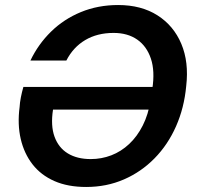

<svg xmlns="http://www.w3.org/2000/svg" viewBox="-20 -732 789 764"><path d="M323 12Q250 12 196.5 -11.5Q143 -35 109.5 -78Q76 -121 62.5 -179Q49 -237 58 -306Q59 -324 63 -344.5Q67 -365 73 -386H618L602 -296H191Q181 -232 197 -188Q213 -144 250 -121.5Q287 -99 341 -99Q384 -99 423 -114Q462 -129 494 -159Q526 -189 548 -232.5Q570 -276 579 -332L586 -378Q597 -449 580.5 -498.5Q564 -548 526 -574.5Q488 -601 432 -601Q367 -601 319 -572.5Q271 -544 244 -491H101Q132 -556 183 -606Q234 -656 302 -684Q370 -712 450 -712Q542 -712 606.5 -671Q671 -630 701.5 -557.5Q732 -485 721 -390Q713 -303 680.5 -229.5Q648 -156 595 -102Q542 -48 473 -18Q404 12 323 12Z"/></svg>

Font: DM Sans 12pt SemiBold
Style: Italic
Weight: 600
Italic angle: -10°
Version: Version 4.004;gftools[0.9.30]